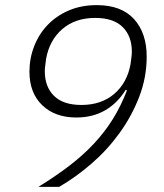

<svg xmlns="http://www.w3.org/2000/svg" viewBox="-20 -730 640 750"><path d="M553 -509Q553 -427 523.5 -351Q494 -275 446 -209Q398 -143 336.5 -90Q275 -37 211 0H130Q198 -42 251.5 -83Q305 -124 347 -169Q389 -214 420.5 -264.5Q452 -315 476 -377L471 -379Q439 -327 390.5 -299Q342 -271 278 -271Q195 -271 145 -319Q95 -367 95 -450Q95 -502 113.5 -549.5Q132 -597 166 -632.5Q200 -668 248.5 -689Q297 -710 358 -710Q454 -710 503.5 -655.5Q553 -601 553 -509ZM298 -320Q376 -320 426.5 -363.5Q477 -407 490 -480Q492 -497 493.5 -507.5Q495 -518 495 -528Q495 -589 459 -624.5Q423 -660 352 -660Q274 -660 223.5 -616.5Q173 -573 160 -500Q158 -483 156.5 -472.5Q155 -462 155 -452Q155 -391 191 -355.5Q227 -320 298 -320Z"/></svg>

Font: IBM Plex Mono Light
Style: Italic
Weight: 300
Italic angle: -9°
Monospace: yes
Designer: Mike Abbink, Paul van der Laan, Pieter van Rosmalen
Foundry: Bold Monday
Version: Version 2.3